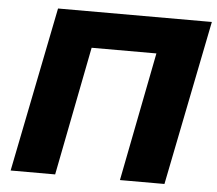

<svg xmlns="http://www.w3.org/2000/svg" viewBox="-51 -756 917 812"><g transform="rotate(5 408.0 -350.0)"><path d="M163 -700H816L676 0H487L594 -547H319L212 0H23Z"/></g></svg>

Font: Argentum Sans
Style: Bold Italic
Weight: 700
Italic angle: -11°
Designer: Julieta Ulanovsky (font), Cristiano Sobral (main changes and remaster)
Foundry: Julieta Ulanovsky (font), Cristiano Sobral (main changes and remaster)
Version: Version 2.007;June 15, 2022;FontCreator 14.0.0.2814 64-bit; 